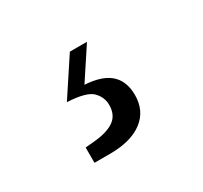

<svg xmlns="http://www.w3.org/2000/svg" viewBox="-61 -91 380 359"><g transform="rotate(-30 129.0 88.5)"><path d="M55 190V157L77 155Q105 152 119 141.5Q133 131 133 110Q133 93 120.5 80.5Q108 68 67 66L100 54Q143 54 163.5 70Q184 86 184 118Q184 152 159 171Q134 190 88 190ZM67 66 119 -13H156L104 66Z"/></g></svg>

Font: Exo Thin
Style: Regular
Weight: 400
Version: Version 2.000